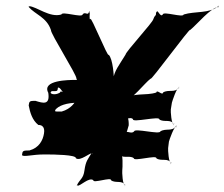

<svg xmlns="http://www.w3.org/2000/svg" viewBox="-20 -686 835 716"><path d="M154 -110C180 -110 265 -109 263 -96C279 -83 316 -118 324 -114C322 -101 324 -129 322 -116C308 -92 300 -87 295 -51C291 -20 279 -19 267 4C265 17 271 -7 269 6C278 10 312 -27 328 -14C326 -1 396 -27 394 -14C410 -1 439 -16 446 6C444 19 449 -9 447 4C437 8 435 -46 436 -51C437 -58 440 -120 428 -116C426 -103 428 -127 426 -114C432 -91 463 -109 479 -96C477 -83 565 -109 563 -96C579 -83 610 -99 617 -77C615 -64 621 -91 619 -78C609 -74 606 -129 607 -134L610 -158C611 -163 630 -218 638 -214C636 -201 638 -229 636 -216C623 -194 598 -209 578 -196C576 -183 482 -209 480 -196C468 -183 451 -205 443 -186C441 -173 447 -197 445 -184C450 -176 460 -221 460 -218C460 -218 462 -261 445 -253C443 -240 444 -265 442 -252C444 -233 468 -254 476 -241C474 -228 576 -254 574 -241C590 -228 620 -244 627 -222C625 -209 631 -236 629 -223C619 -219 616 -273 617 -278L621 -303C622 -308 640 -363 648 -359C646 -346 649 -373 647 -360C634 -338 608 -354 588 -341C586 -328 565 -354 563 -341C524 -328 474 -342 446 -316C444 -303 450 -326 448 -313C472 -313 518 -375 542 -393C540 -380 691 -587 689 -574C715 -595 767 -659 795 -660C793 -647 796 -676 794 -663C762 -635 708 -645 665 -632C663 -619 589 -645 587 -632C578 -619 568 -652 565 -642C563 -629 564 -653 562 -640C562 -623 559 -634 552 -615C550 -602 450 -495 448 -482C424 -442 406 -423 401 -386C399 -373 406 -399 404 -386C406 -397 401 -468 385 -482C383 -469 319 -628 317 -615C312 -608 315 -640 315 -640C313 -627 314 -655 312 -642C308 -625 297 -645 288 -632C286 -619 211 -645 209 -632C166 -619 117 -661 89 -663C87 -650 89 -673 87 -660C111 -632 154 -622 170 -574C168 -561 267 -406 265 -393C280 -349 317 -340 338 -313C336 -300 341 -329 339 -316C314 -316 269 -354 230 -341C228 -328 206 -354 204 -341C184 -328 159 -337 173 -346C196 -346 194 -346 196 -359C206 -363 214 -335 237 -317C263 -317 259 -293 261 -309C261 -307 246 -280 210 -270C184 -270 185 -269 186 -276C198 -292 228 -303 272 -303C298 -303 399 -304 401 -320C413 -336 432 -341 418 -347C398 -347 396 -350 435 -397C467 -439 460 -421 431 -411C402 -401 405 -379 382 -344C359 -310 357 -313 340 -345C319 -383 301 -388 263 -388C235 -388 135 -387 160 -340C167 -293 141 -301 112 -310C91 -310 89 -309 87 -293C92 -267 100 -238 123 -220C149 -220 145 -195 144 -188C140 -163 126 -135 90 -125C64 -125 64 -123 62 -107C71 -100 100 -110 144 -110Z"/></svg>

Font: Hussar Przerywany
Style: Obl
Weight: 400
Foundry: Cannot Into Space Fonts
Version: Version 0.982